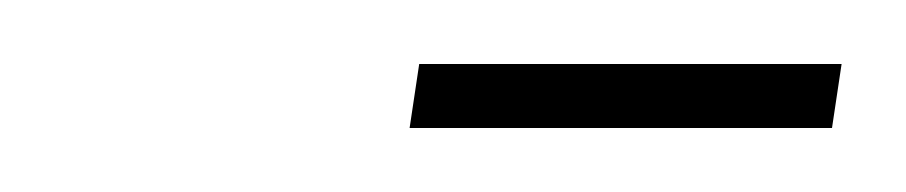

<svg xmlns="http://www.w3.org/2000/svg" viewBox="-20 -725 283 60"><path d="M108 -685 111 -705H243L240 -685Z"/></svg>

Font: Georama
Style: Italic
Weight: 400
Width: 2
Italic angle: -9°
Designer: Jean-Baptiste Levee
Foundry: Production Type
Version: Version 1.000